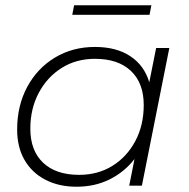

<svg xmlns="http://www.w3.org/2000/svg" viewBox="-20 -704 715 728"><path d="M270 4Q203 4 152 -22.5Q101 -49 73 -97.5Q45 -146 45 -213Q45 -303 83 -374Q121 -445 188 -485.5Q255 -526 340 -526Q421 -526 474 -491Q527 -456 546 -392L572 -522H622L518 0H470L490 -101Q452 -52 396 -24Q340 4 270 4ZM280 -41Q351 -41 406 -75Q461 -109 493 -169Q525 -229 525 -306Q525 -389 476.5 -435Q428 -481 340 -481Q269 -481 214 -446.5Q159 -412 127 -352Q95 -292 95 -216Q95 -133 143.5 -87Q192 -41 280 -41ZM254 -648 261 -684H554L547 -648Z"/></svg>

Font: Montserrat Light
Style: Italic
Weight: 300
Italic angle: -11.3°
Designer: Julieta Ulanovsky
Foundry: Julieta Ulanovsky
Version: Version 9.000; ttfautohint (v1.8.4.7-5d5b)